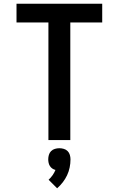

<svg xmlns="http://www.w3.org/2000/svg" viewBox="-20 -755 640 1035"><path d="M241 0V-634H69V-735H531V-634H359V0ZM288 260 242 214Q254 203 263.5 189.5Q273 176 279 161Q270 159 262 153.5Q254 148 249 140Q244 132 242 122.5Q240 113 240 104Q240 92 243.5 80Q247 68 255.5 59.5Q264 51 276 47.5Q288 44 300 44Q312 44 324 47.5Q336 51 344.5 59.5Q353 68 356.5 80Q360 92 360 104Q360 126 355.5 148Q351 170 341.5 190Q332 210 318.5 227.5Q305 245 288 260Z"/></svg>

Font: Iosevka Custom Extended
Style: Bold
Weight: 700
Width: 7
Monospace: yes
Designer: Belleve Invis
Foundry: Belleve Invis
Version: Version 11.2.4; ttfautohint (v1.8.4)